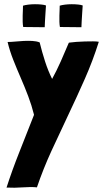

<svg xmlns="http://www.w3.org/2000/svg" viewBox="-20 -887 488 910"><path d="M308 -685Q306 -684 306 -684Q289 -643 268 -596Q247 -549 227 -513Q208 -551 193.5 -596Q179 -641 168 -686Q153 -692 133 -693Q113 -694 92.5 -693Q72 -692 52 -690Q32 -688 16 -688Q26 -646 43 -603Q60 -560 78.5 -517.5Q97 -475 113.5 -431.5Q130 -388 141 -344V-342Q107 -255 72 -167Q37 -79 11 2H13Q48 4 88 1Q128 -2 155 1Q185 -87 224 -172Q263 -257 303.5 -342Q344 -427 382 -513Q420 -599 448 -688V-689Q439 -691 421 -691Q403 -691 382.5 -690.5Q362 -690 342 -688.5Q322 -687 308 -685ZM192 -758V-759V-760Q192 -767 193 -783Q194 -799 195 -816.5Q196 -834 197 -847Q198 -860 198 -861Q191 -864 176.5 -865.5Q162 -867 145.5 -867Q129 -867 113.5 -865Q98 -863 89 -860Q89 -854 88.5 -841Q88 -828 87.5 -813Q87 -798 87.5 -783.5Q88 -769 90 -759H93L190 -758ZM366 -758V-759V-760Q366 -767 367 -783Q368 -799 369 -816.5Q370 -834 371 -847Q372 -860 372 -861Q365 -864 350.5 -865.5Q336 -867 319.5 -867Q303 -867 287.5 -865Q272 -863 263 -860Q263 -854 262.5 -841Q262 -828 261.5 -813Q261 -798 261.5 -783.5Q262 -769 264 -759H267L364 -758Z"/></svg>

Font: Londrina Solid
Style: Regular
Weight: 400
Designer: Marcelo Magalhaes
Foundry: Marcelo Magalhães
Version: Version 1.002